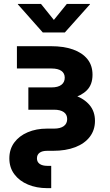

<svg xmlns="http://www.w3.org/2000/svg" viewBox="-20 -768 567 992"><path d="M224.1 204.1Q168.9 204.1 124.5 185.5Q80.1 167 54.2 132.3Q28.3 97.7 28.3 50.3Q28.3 2.9 53.7 -31.5Q79.1 -65.9 123.3 -84.7Q167.5 -103.5 222.2 -103.5H258.8Q292 -103.5 309.6 -116.5Q327.1 -129.4 327.1 -152.8Q327.1 -176.3 309.6 -188.7Q292 -201.2 258.8 -201.2H126.5V-316.4H246.6Q279.3 -316.4 296.9 -329.6Q314.5 -342.8 314.5 -366.7Q314.5 -389.6 296.9 -401.9Q279.3 -414.1 246.6 -414.1H67.4V-529.3H244.1Q309.1 -529.3 356.9 -512.5Q404.8 -495.6 431.4 -462.9Q458 -430.2 458 -381.8Q458 -331.1 429.2 -302Q400.4 -272.9 351.1 -260.5Q301.8 -248 240.7 -248H126.5V-293.5H250Q315.4 -293.5 365.2 -275.9Q415 -258.3 442.9 -225.1Q470.7 -191.9 470.7 -143.6Q470.7 -96.2 444.1 -61.3Q417.5 -26.4 368.9 -7.6Q320.3 11.2 253.4 11.2H223.6Q198.2 11.2 184.6 21.2Q170.9 31.2 170.9 50.3Q170.9 68.8 185.1 78.9Q199.2 88.9 225.1 88.9H244.6V204.1ZM191.9 -747.6 258.3 -665 325.2 -747.6H444.8V-745.6L314.9 -600.1H201.2L72.3 -745.6V-747.6Z"/></svg>

Font: Inter 24pt
Style: Bold
Weight: 700
Designer: Rasmus Andersson
Foundry: rsms
Version: Version 4.001;git-66647c0bb